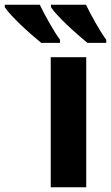

<svg xmlns="http://www.w3.org/2000/svg" viewBox="-135 -786 466 806"><path d="M227 0H78V-546H227ZM226 -766Q234 -749 244.5 -729.5Q255 -710 266 -690.5Q277 -671 288.5 -652.5Q300 -634 311 -619V-606H232Q215 -620 192 -640Q169 -660 146.5 -681.5Q124 -703 105.5 -723Q87 -743 79 -756V-766ZM-115 -756V-766H32Q40 -749 50.5 -729.5Q61 -710 72 -690.5Q83 -671 94.5 -652.5Q106 -634 117 -619V-606H38Q21 -620 -2 -640Q-25 -660 -47.5 -681.5Q-70 -703 -88.5 -723Q-107 -743 -115 -756Z"/></svg>

Font: BC Sans
Style: Bold
Weight: 700
Designer: Monotype Design Team
Province of B.C.
Foundry: Monotype Imaging Inc.
Version: Version 2.000;GOOG;noto-source:20170915:90ef993387c0